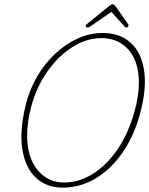

<svg xmlns="http://www.w3.org/2000/svg" viewBox="-20 -866 701 902"><path d="M462.5 -711Q542.5 -711 592.8 -666.2Q643 -621.5 656.5 -538Q670 -454.5 639.5 -337.5Q612.5 -233.5 558.8 -153.8Q505 -74 431.8 -29.2Q358.5 15.5 273 15.5Q200 15.5 150.2 -29.5Q100.5 -74.5 85.5 -161Q70.5 -247.5 100.5 -372Q118 -444.5 154.2 -506.2Q190.5 -568 239.8 -614Q289 -660 346 -685.5Q403 -711 462.5 -711ZM280.5 -8.5Q350 -8.5 415 -48.5Q480 -88.5 531.8 -163.8Q583.5 -239 612.5 -344.5Q632.5 -417 632.5 -478.5Q632 -577 584 -632Q536 -687 456 -687Q387 -687 320.8 -645.2Q254.5 -603.5 203 -530.8Q151.5 -458 126.5 -364.5Q116 -325 111.5 -289.2Q107 -253.5 107.5 -222Q110 -120.5 158.8 -64.5Q207.5 -8.5 280.5 -8.5ZM578 -737.5Q572.5 -734 564.5 -742.5L503.5 -810L405 -742.5Q391 -733 384.5 -739.5Q379 -745 386.5 -751.5L492 -837Q503.5 -846 508.5 -846Q516 -846 522.5 -837L582.5 -751.5Q585 -748 583.2 -744Q581.5 -740 578 -737.5Z"/></svg>

Font: Fraunces144ptSuperSoftThinItalic
Style: Italic
Weight: 100
Italic angle: -16°
Version: Version 1.000;[0bf87f6ff]